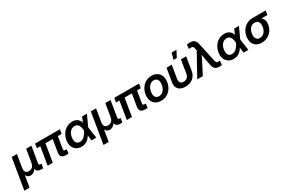

<svg xmlns="http://www.w3.org/2000/svg" viewBox="128 -2236 5840 3938"><g transform="rotate(-30 3048.0 -267.0)"><path d="M-19.5 204.1 100.6 -522.5H224.6L174.8 -220.2Q167.5 -177.2 177 -149.7Q186.5 -122.1 209.2 -108.6Q231.9 -95.2 264.2 -95.2Q296.9 -95.2 323.5 -108.6Q350.1 -122.1 367.9 -149.9Q385.7 -177.7 393.1 -220.2L442.9 -522.5H567.4L504.4 -143.1Q500.5 -120.1 509.3 -110.1Q518.1 -100.1 543 -100.1H562L544.9 0H500Q430.2 0 401.4 -34.2Q372.6 -68.4 383.3 -133.3L391.6 -182.6H414.1Q405.3 -128.4 386.7 -92.8Q368.2 -57.1 344.5 -37.1Q320.8 -17.1 296.4 -8.5Q272 0 250.5 0Q229 0 207 -8.5Q185.1 -17.1 168 -37.1Q150.9 -57.1 144 -92.8Q137.2 -128.4 146 -182.6H168.5L104.5 204.1Z M1095.2 1Q1016.6 1 985.8 -31.7Q955.1 -64.5 965.8 -132.3L1025.9 -495.1H1147.9L1090.3 -146.5Q1085.9 -120.1 1094.7 -108.6Q1103.5 -97.2 1129.9 -97.2Q1137.7 -97.2 1144.8 -97.4Q1151.9 -97.7 1157.2 -98.1L1146 -1.5Q1135.7 -1 1122.3 0Q1108.9 1 1095.2 1ZM650.4 0 732.4 -495.1H854L772.5 0ZM638.2 -421.4 655.3 -522.5H1242.2L1225.1 -421.4Z M1454.6 11.7Q1380.4 11.7 1328.9 -23.2Q1277.3 -58.1 1255.1 -119.6Q1232.9 -181.2 1245.6 -260.3Q1259.3 -339.8 1299.6 -401.4Q1339.8 -462.9 1401.1 -497.8Q1462.4 -532.7 1538.1 -532.7Q1582.5 -532.7 1615.7 -520Q1648.9 -507.3 1671.9 -484.4Q1694.8 -461.4 1708.7 -430.2Q1722.7 -398.9 1728.5 -361.3H1759.3L1763.2 -271L1802.7 0H1689L1657.2 -262.7Q1652.8 -301.3 1644.3 -332.3Q1635.7 -363.3 1621.3 -384.8Q1606.9 -406.2 1585.7 -418Q1564.5 -429.7 1534.2 -429.7Q1493.2 -429.7 1459.5 -408.9Q1425.8 -388.2 1403.1 -350.3Q1380.4 -312.5 1371.6 -260.7Q1363.3 -209.5 1371.6 -171.4Q1379.9 -133.3 1405 -112.5Q1430.2 -91.8 1470.2 -91.8Q1501 -91.8 1528.3 -104Q1555.7 -116.2 1579.1 -138.7Q1602.5 -161.1 1622.3 -191.9Q1642.1 -222.7 1657.2 -259.8L1769 -522.5H1881.8L1761.2 -259.8L1725.6 -164.1H1695.3Q1675.8 -125.5 1652.1 -93.5Q1628.4 -61.5 1599.6 -37.8Q1570.8 -14.2 1534.9 -1.2Q1499 11.7 1454.6 11.7Z M1855 204.1 1975.1 -522.5H2099.1L2049.3 -220.2Q2042 -177.2 2051.5 -149.7Q2061 -122.1 2083.7 -108.6Q2106.4 -95.2 2138.7 -95.2Q2171.4 -95.2 2198 -108.6Q2224.6 -122.1 2242.4 -149.9Q2260.3 -177.7 2267.6 -220.2L2317.4 -522.5H2441.9L2378.9 -143.1Q2375 -120.1 2383.8 -110.1Q2392.6 -100.1 2417.5 -100.1H2436.5L2419.4 0H2374.5Q2304.7 0 2275.9 -34.2Q2247.1 -68.4 2257.8 -133.3L2266.1 -182.6H2288.6Q2279.8 -128.4 2261.2 -92.8Q2242.7 -57.1 2219 -37.1Q2195.3 -17.1 2170.9 -8.5Q2146.5 0 2125 0Q2103.5 0 2081.5 -8.5Q2059.6 -17.1 2042.5 -37.1Q2025.4 -57.1 2018.6 -92.8Q2011.7 -128.4 2020.5 -182.6H2043L1979 204.1Z M2969.7 1Q2891.1 1 2860.4 -31.7Q2829.6 -64.5 2840.3 -132.3L2900.4 -495.1H3022.5L2964.8 -146.5Q2960.4 -120.1 2969.2 -108.6Q2978 -97.2 3004.4 -97.2Q3012.2 -97.2 3019.3 -97.4Q3026.4 -97.7 3031.7 -98.1L3020.5 -1.5Q3010.3 -1 2996.8 0Q2983.4 1 2969.7 1ZM2524.9 0 2606.9 -495.1H2728.5L2647 0ZM2512.7 -421.4 2529.8 -522.5H3116.7L3099.6 -421.4Z M3338.4 11.7Q3269.5 11.7 3220 -15.9Q3170.4 -43.5 3143.6 -93Q3116.7 -142.6 3116.7 -209Q3116.7 -273.4 3137.9 -331.8Q3159.2 -390.1 3198.5 -435.5Q3237.8 -481 3292.7 -507.1Q3347.7 -533.2 3414.6 -533.2Q3483.4 -533.2 3533.2 -505.6Q3583 -478 3609.6 -428.2Q3636.2 -378.4 3636.2 -311Q3636.2 -248 3615.5 -189.9Q3594.7 -131.8 3555.7 -86.4Q3516.6 -41 3461.7 -14.6Q3406.7 11.7 3338.4 11.7ZM3344.2 -91.3Q3385.7 -91.3 3417.2 -111.3Q3448.7 -131.3 3469.7 -164.1Q3490.7 -196.8 3501.5 -235.8Q3512.2 -274.9 3512.2 -313Q3512.2 -349.6 3500 -375.7Q3487.8 -401.9 3464.6 -416Q3441.4 -430.2 3408.7 -430.2Q3368.2 -430.2 3336.9 -410.4Q3305.7 -390.6 3284.4 -358.2Q3263.2 -325.7 3252.2 -286.1Q3241.2 -246.6 3241.2 -207.5Q3241.2 -153.3 3268.3 -122.3Q3295.4 -91.3 3344.2 -91.3Z M3911.6 10.3Q3839.8 10.3 3791.7 -15.9Q3743.7 -42 3723.4 -90.3Q3703.1 -138.7 3714.4 -205.1L3766.6 -522.5H3891.1L3839.8 -212.4Q3833.5 -175.3 3842 -149.2Q3850.6 -123 3872.6 -109.6Q3894.5 -96.2 3929.7 -96.2Q3964.4 -96.2 3991 -109.6Q4017.6 -123 4034.7 -149.2Q4051.8 -175.3 4057.6 -212.4L4108.9 -522.5H4233.4L4180.7 -205.1Q4169.9 -138.7 4133.5 -90.3Q4097.2 -42 4040.8 -15.9Q3984.4 10.3 3911.6 10.3ZM3971.7 -587.9 4013.7 -738.3H4127.4L4048.8 -587.9Z M4193.8 0 4481.4 -521 4471.2 -570.3Q4466.8 -593.3 4458.7 -606.2Q4450.7 -619.1 4437.7 -624.3Q4424.8 -629.4 4404.8 -627.9L4356.9 -627L4366.7 -727.1Q4385.3 -728.5 4406.7 -729.2Q4428.2 -730 4449.2 -730Q4488.3 -730 4516.8 -716.8Q4545.4 -703.6 4564 -676.3Q4582.5 -648.9 4591.3 -606.9L4688.5 -157.7Q4693.4 -134.8 4701.2 -121.6Q4709 -108.4 4721.4 -103.3Q4733.9 -98.1 4752 -99.1L4788.6 -100.1L4778.3 -0.5Q4763.7 1 4746.1 2Q4728.5 2.9 4710.4 2.9Q4671.9 2.9 4644 -10.5Q4616.2 -23.9 4598.4 -51Q4580.6 -78.1 4572.8 -120.6L4542 -274.9Q4534.2 -319.8 4528.1 -364.7Q4522 -409.7 4516.6 -455.1H4550.8Q4530.3 -409.7 4510 -364.7Q4489.7 -319.8 4467.3 -274.9L4325.7 0Z M5055.7 11.7Q4981.4 11.7 4929.9 -23.2Q4878.4 -58.1 4856.2 -119.6Q4834 -181.2 4846.7 -260.3Q4860.4 -339.8 4900.6 -401.4Q4940.9 -462.9 5002.2 -497.8Q5063.5 -532.7 5139.2 -532.7Q5183.6 -532.7 5216.8 -520Q5250 -507.3 5272.9 -484.4Q5295.9 -461.4 5309.8 -430.2Q5323.7 -398.9 5329.6 -361.3H5360.4L5364.3 -271L5403.8 0H5290L5258.3 -262.7Q5253.9 -301.3 5245.4 -332.3Q5236.8 -363.3 5222.4 -384.8Q5208 -406.2 5186.8 -418Q5165.5 -429.7 5135.3 -429.7Q5094.2 -429.7 5060.5 -408.9Q5026.9 -388.2 5004.2 -350.3Q4981.4 -312.5 4972.7 -260.7Q4964.4 -209.5 4972.7 -171.4Q4981 -133.3 5006.1 -112.5Q5031.2 -91.8 5071.3 -91.8Q5102.1 -91.8 5129.4 -104Q5156.7 -116.2 5180.2 -138.7Q5203.6 -161.1 5223.4 -191.9Q5243.2 -222.7 5258.3 -259.8L5370.1 -522.5H5482.9L5362.3 -259.8L5326.7 -164.1H5296.4Q5276.9 -125.5 5253.2 -93.5Q5229.5 -61.5 5200.7 -37.8Q5171.9 -14.2 5136 -1.2Q5100.1 11.7 5055.7 11.7Z M5719.2 11.7Q5642.6 11.7 5590.6 -22Q5538.6 -55.7 5516.6 -116Q5494.6 -176.3 5507.8 -256.3Q5521 -336.4 5562.5 -396Q5604 -455.6 5667 -489Q5730 -522.5 5806.6 -522.5H6116.2L6100.1 -423.3H5886.7L5791.5 -419.4Q5751 -419.4 5718.3 -399.7Q5685.5 -379.9 5663.8 -343.3Q5642.1 -306.6 5633.3 -256.3Q5625.5 -206.5 5634.3 -169.4Q5643.1 -132.3 5668.5 -111.8Q5693.8 -91.3 5734.4 -91.3Q5775.4 -91.3 5808.3 -111.8Q5841.3 -132.3 5863.3 -169.4Q5885.3 -206.5 5893.6 -256.3Q5902.3 -307.1 5893.1 -343.5Q5883.8 -379.9 5858.4 -399.7Q5833 -419.4 5792.5 -419.4L5797.9 -464.8Q5850.6 -464.8 5894.5 -452.1Q5938.5 -439.5 5969.2 -412.6Q6000 -385.7 6012.7 -343.8Q6025.4 -301.8 6016.1 -242.7Q6003.9 -169.9 5962.6 -112.3Q5921.4 -54.7 5858.9 -21.5Q5796.4 11.7 5719.2 11.7Z"/></g></svg>

Font: Inter 28pt SemiBold
Style: Italic
Weight: 600
Italic angle: -9.3988°
Designer: Rasmus Andersson
Foundry: rsms
Version: Version 4.001;git-66647c0bb